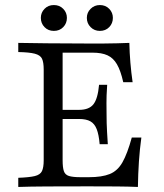

<svg xmlns="http://www.w3.org/2000/svg" viewBox="-20 -741 650 761"><path d="M52.4 0V-36.3Q96 -37.9 117.7 -43.1Q139.5 -48.4 146.4 -62.9Q153.2 -77.4 153.2 -105.6V-465.3Q153.2 -494.4 146.4 -508.5Q139.5 -522.6 117.7 -528.2Q96 -533.9 52.4 -534.7V-571Q96 -570.2 166.1 -569.4Q236.3 -568.5 329.8 -568.5Q359.7 -568.5 388.7 -568.5Q417.7 -568.5 444.4 -569.4Q471 -570.2 492.7 -571Q493.5 -531.5 496.8 -492.7Q500 -454 505.6 -415.3H468.5Q458.1 -461.3 443.5 -486.3Q429 -511.3 406 -521.8Q383.1 -532.3 346.8 -532.3H228.2V-105.6Q228.2 -77.4 233.1 -62.9Q237.9 -48.4 253.2 -43.5Q268.5 -38.7 299.2 -38.7H332.3Q383.9 -38.7 414.9 -51.2Q446 -63.7 465.3 -97.6Q484.7 -131.5 502.4 -196H540.3Q533.9 -149.2 530.6 -100.8Q527.4 -52.4 526.6 0Q490.3 -1.6 441.9 -2Q393.5 -2.4 329.8 -2.4Q236.3 -2.4 166.1 -2Q96 -1.6 52.4 0ZM202.4 -269.4V-305.6H339.5V-269.4ZM375 -169.4Q371.8 -207.3 363.3 -229Q354.8 -250.8 338.3 -260.1Q321.8 -269.4 293.5 -269.4V-305.6Q333.1 -305.6 350.4 -327.8Q367.7 -350 372.6 -404.8H404.8Q401.6 -357.3 402 -332.7Q402.4 -308.1 402.4 -287.1Q402.4 -269.4 402.8 -253.2Q403.2 -237.1 404.4 -216.9Q405.6 -196.8 407.3 -169.4ZM375.8 -618.5Q354 -618.5 339.1 -633.5Q324.2 -648.4 324.2 -670.2Q324.2 -691.1 339.1 -706Q354 -721 375.8 -721Q398.4 -721 412.9 -706Q427.4 -691.1 427.4 -670.2Q427.4 -648.4 412.9 -633.5Q398.4 -618.5 375.8 -618.5ZM193.5 -618.5Q171 -618.5 156.5 -633.5Q141.9 -648.4 141.9 -670.2Q141.9 -691.1 156.5 -706Q171 -721 193.5 -721Q216.1 -721 230.6 -706Q245.2 -691.1 245.2 -670.2Q245.2 -648.4 230.6 -633.5Q216.1 -618.5 193.5 -618.5Z"/></svg>

Font: Playfair 9pt Light
Style: Regular
Weight: 300
Designer: Claus Eggers Sørensen
Foundry: Claus Eggers Sørensen
Version: Version 2.001;gftools[0.9.30]